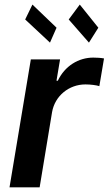

<svg xmlns="http://www.w3.org/2000/svg" viewBox="-20 -799 464 819"><path d="M193.2 -617.2 221.2 -680.8 118.3 -779.5 87.4 -715.9ZM359.4 -617.2 399.5 -680.8 320.3 -779.5 273.1 -715.9ZM20.6 0H149.1L202.1 -320.7C214.1 -389.9 274.1 -438.9 344.5 -438.9C366.8 -438.9 392.8 -435.4 403.8 -431.5L423.7 -549.7C411.2 -552.2 392.4 -553.3 377.8 -553.3C315.3 -553.3 256.4 -517.8 226.6 -454.5H220.9L236.2 -545.5H111.5Z"/></svg>

Font: TID UI Semi Bold
Style: Italic
Weight: 600
Italic angle: -9.39999°
Designer: The TID Project Authors
Foundry: Bakken & Bæck
Version: Version 1.001;hotconv 1.0.109;makeotfexe 2.5.65596